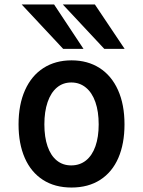

<svg xmlns="http://www.w3.org/2000/svg" viewBox="-20 -830 640 859"><path d="M63 -273.5Q63 -362 92 -426.8Q121 -491.5 174.5 -525.8Q228 -560 300 -560Q372 -560 425.5 -525.8Q479 -491.5 508 -427Q537 -362.5 537 -273.5Q537 -187 509.5 -123.5Q482 -60 428.5 -25.5Q375 9 300 9Q225 9 171.8 -25.5Q118.5 -60 90.8 -123.5Q63 -187 63 -273.5ZM421.5 -273.5Q421.5 -331 406.8 -373.2Q392 -415.5 364.2 -438.2Q336.5 -461 299 -461Q261.5 -461 234.5 -438.2Q207.5 -415.5 193 -373.2Q178.5 -331 178.5 -273.5Q178.5 -216.5 192.8 -175.2Q207 -134 234 -112Q261 -90 298.5 -90Q337 -90 364.8 -112.2Q392.5 -134.5 407 -175.8Q421.5 -217 421.5 -273.5ZM77 -810H222L353.5 -611.5H262.5ZM261 -810H404.5L537.5 -611.5H446.5Z"/></svg>

Font: JuliaMono SemiBold
Style: Regular
Weight: 600
Monospace: yes
Designer: cormullion
Foundry: corm
Version: Version 0.055; ttfautohint (v1.8.4)